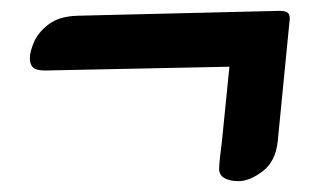

<svg xmlns="http://www.w3.org/2000/svg" viewBox="-20 -425 590 354"><path d="M420 -91Q440 -91 464 -109Q488 -127 492 -164L514 -388Q515 -396 511.5 -400.5Q508 -405 496 -405L123 -396Q89 -395 69.5 -380Q50 -365 42.5 -347Q35 -329 35 -318Q35 -306 41 -300.5Q47 -295 63 -295L403 -302L389 -163Q388 -156 386 -138.5Q384 -121 384 -114Q384 -102 394 -96.5Q404 -91 420 -91Z"/></svg>

Font: Alkatra
Style: Bold
Weight: 700
Designer: Suman Bhandary
Version: Version 1.100;gftools[0.9.22]